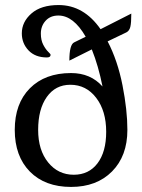

<svg xmlns="http://www.w3.org/2000/svg" viewBox="-20 -736 568 769"><path d="M132.8 -215.8Q132.8 -298.8 167.5 -347.7Q202.1 -396.5 261.7 -396.5Q325.2 -396.5 365.2 -344.2Q405.3 -292 405.3 -208Q405.3 -127.9 370.6 -82Q335.9 -36.1 275.4 -36.1Q212.9 -36.1 172.9 -85.4Q132.8 -134.8 132.8 -215.8ZM490.2 -215.8Q490.2 -294.9 470.7 -394Q451.2 -493.2 411.1 -570.3L486.3 -606.4Q498 -612.3 502 -628.4Q505.9 -644.5 505.9 -681.6L382.8 -619.1Q315.4 -715.8 214.8 -715.8Q144.5 -715.8 106 -682.1Q67.4 -648.4 67.4 -602.5Q67.4 -562.5 94.2 -534.2Q121.1 -505.9 168 -505.9Q182.6 -505.9 182.6 -516.6Q182.6 -519.5 172.9 -528.8Q163.1 -538.1 153.3 -556.6Q143.6 -575.2 143.6 -601.6Q143.6 -631.8 162.6 -652.8Q181.6 -673.8 213.9 -673.8Q274.4 -673.8 323.2 -588.9L277.3 -566.4Q257.8 -557.6 257.8 -493.2L347.7 -538.1Q374 -472.7 390.6 -389.6Q342.8 -443.4 264.6 -443.4Q160.2 -443.4 99.6 -382.3Q39.1 -321.3 39.1 -215.8Q39.1 -110.4 99.6 -48.8Q160.2 12.7 264.6 12.7Q367.2 12.7 428.7 -49.3Q490.2 -111.3 490.2 -215.8Z"/></svg>

Font: Kurale
Style: Regular
Weight: 400
Version: 1.0; ttfautohint (v1.3)